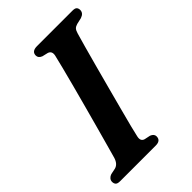

<svg xmlns="http://www.w3.org/2000/svg" viewBox="-210 -786 871 871"><g transform="rotate(-45 226.0 -350.0)"><path d="M229 -89.5Q222.5 -62 243.5 -56L272 -50Q291 -42.5 291 -27Q291 0 258.5 0H30Q13.5 0 7.8 -6.5Q2 -13 2 -23.5Q2 -33.5 8.5 -40.8Q15 -48 24.5 -51L53.5 -57Q76.5 -63 86 -93Q91.5 -113.5 102.8 -153.2Q114 -193 127.8 -243.8Q141.5 -294.5 156.5 -349.2Q171.5 -404 185 -455.5Q198.5 -507 209 -547.8Q219.5 -588.5 224.5 -611Q230 -637 209 -643.5L181.5 -650Q162.5 -657.5 162.5 -673.5Q162.5 -700 197 -700H424.5Q440.5 -700 446 -693.8Q451.5 -687.5 451.5 -677.5Q451.5 -657 427.5 -649L397 -642Q384.5 -638.5 378.2 -631.8Q372 -625 367.5 -609Q360.5 -586 348.8 -543.2Q337 -500.5 322.5 -447Q308 -393.5 293 -337Q278 -280.5 264.5 -229.8Q251 -179 241.5 -141.8Q232 -104.5 229 -89.5Z"/></g></svg>

Font: Fraunces 72pt Soft SemiBold
Style: Italic
Weight: 600
Italic angle: -16°
Version: Version 1.000;[b76b70a41]